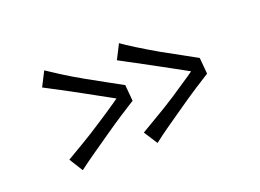

<svg xmlns="http://www.w3.org/2000/svg" viewBox="-64 -612 864 637"><g transform="rotate(-20 368.0 -293.5)"><path d="M633 -276Q630 -277 614.5 -285.5Q599 -294 577.5 -306Q556 -318 532 -331Q508 -344 488 -355Q453 -374 418.5 -392.5Q384 -411 367 -420L393 -471Q408 -460 440 -440Q472 -420 512 -397Q545 -379 578.5 -360.5Q612 -342 628 -333ZM370 -276Q367 -277 351.5 -285.5Q336 -294 314 -306Q292 -318 268.5 -331Q245 -344 225 -355Q190 -374 155.5 -392.5Q121 -411 103 -420L129 -471Q145 -460 176.5 -440Q208 -420 249 -397Q282 -379 315 -360.5Q348 -342 365 -333ZM400 -116 369 -164Q389 -176 426.5 -198Q464 -220 498 -242Q533 -265 570.5 -290.5Q608 -316 628 -333L633 -276Q615 -265 582 -243.5Q549 -222 519 -201Q486 -178 455 -156.5Q424 -135 400 -116ZM136 -116 106 -164Q126 -176 163.5 -198Q201 -220 234 -242Q270 -265 307 -290.5Q344 -316 365 -333L370 -276Q352 -265 319 -243.5Q286 -222 256 -201Q223 -178 192 -156.5Q161 -135 136 -116Z"/></g></svg>

Font: Truculenta Light
Style: Regular
Weight: 300
Version: Version 1.002